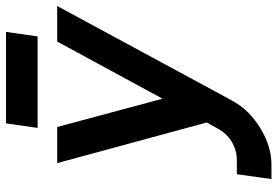

<svg xmlns="http://www.w3.org/2000/svg" viewBox="-162 -548 922 638"><g transform="rotate(-90 299.0 -229.0)"><path d="M76 -500 211 -3 191 33Q175 63 147 80Q118 97 86 97H39L23 212H70Q133 212 192 175Q222 157 245.5 133Q269 109 285 79L598 -500H480L290 -150L196 -500ZM193 -565H497L512 -670H208Z"/></g></svg>

Font: Unageo
Style: SemiBold-Italic
Weight: 600
Designer: Richard Sepsi
Foundry: Richard Sepsi
Version: Version 2.000